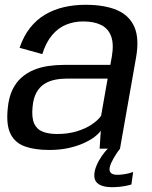

<svg xmlns="http://www.w3.org/2000/svg" viewBox="-20 -618 632 798"><path d="M184.2 5.3Q227.7 5.3 263.3 -2.4Q298.9 -10.1 326.4 -22.4Q353.8 -34.6 372.2 -48.5Q390.5 -62.3 399 -75.2L394 0H478.7L545.2 -377.2Q559.6 -457 538.8 -505.4Q517.9 -553.9 466.2 -576Q414.5 -598.1 335.4 -598.1Q288.4 -598.1 246.2 -588.4Q203.9 -578.6 168.1 -557.7Q132.3 -536.7 105.2 -502.5Q78.1 -468.4 61.4 -419.3L155.8 -393.1Q171.3 -442.3 196.6 -472.1Q221.8 -501.9 254.7 -515.4Q287.6 -528.9 325.9 -528.9Q370.9 -528.9 400.5 -514.1Q430.2 -499.2 442 -466.8Q453.8 -434.4 444.6 -381.8L438.6 -348.3H244.9Q213.6 -348.3 181.8 -343.8Q150 -339.3 121.2 -327.7Q92.5 -316 69.3 -295.6Q46.1 -275.3 31.1 -243.5Q16.1 -211.7 12.1 -166.6Q5.2 -98.1 24.1 -60.9Q43 -23.7 84.2 -9.2Q125.3 5.3 184.2 5.3ZM217.1 -61.1Q183.4 -61.1 158.7 -70.2Q134 -79.4 122.4 -103.8Q110.8 -128.2 115.4 -174.1Q118.8 -210.9 131.9 -234Q145 -257.1 165 -269.5Q184.9 -281.9 208.9 -286.6Q232.8 -291.4 258.2 -291.4H427.4L400.2 -136.8Q387.7 -118.4 361.9 -101Q336.1 -83.5 299.4 -72.3Q262.7 -61.1 217.1 -61.1ZM444.1 160Q461.8 160 478.6 158.2Q495.5 156.3 508.5 153.4Q521.5 150.5 526.1 148.8L533.4 96.9Q528 99.1 517 101.9Q505.9 104.8 492.9 106.6Q479.9 108.5 467.6 108.5Q451.1 108.5 443.1 102.5Q435.2 96.5 435.2 85.9Q435.2 74.5 443 57.7Q450.9 41 461.3 24.7Q471.8 8.5 478.9 0H427.8Q416.3 11.4 403.1 30.4Q389.8 49.5 380.9 70.9Q371.9 92.3 371.9 111.1Q371.9 129.5 381.8 140.2Q391.8 150.8 408.3 155.4Q424.8 160 444.1 160Z"/></svg>

Font: Anybody Thin
Style: Italic
Weight: 100
Italic angle: -10°
Designer: Tyler Finck
Foundry: Etcetera Type Company
Version: Version 1.114;gftools[0.9.25]